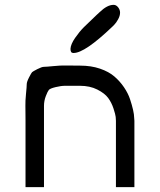

<svg xmlns="http://www.w3.org/2000/svg" viewBox="-20 -770 658 790"><path d="M283 -552H281Q270 -552 270 -569Q271 -588 289 -614Q307 -640 325 -658Q343 -676 377 -708Q386 -716 390 -720Q421 -750 447 -750H448Q458 -750 466 -740Q474 -730 474 -718Q474 -705 466 -690.5Q458 -676 450 -668L442 -660Q329 -552 283 -552ZM85 0V-273Q85 -317 84.5 -335.5Q84 -354 87 -384Q90 -414 90 -423.5Q90 -433 99.5 -451.5Q109 -470 112 -473Q115 -476 133.5 -485.5Q152 -495 160.5 -495Q169 -495 200 -498Q231 -501 247.5 -500.5Q264 -500 309 -500Q355 -500 391.5 -487.5Q428 -475 451 -455Q474 -435 490.5 -410.5Q507 -386 515 -362Q523 -338 527.5 -318Q532 -298 532 -286L533 -273V0H457V-273Q457 -279 456 -289Q455 -299 447 -323.5Q439 -348 425 -367Q411 -386 380.5 -401.5Q350 -417 309 -417Q265 -417 248 -417Q231 -417 208.5 -411.5Q186 -406 181 -400Q176 -394 168.5 -374.5Q161 -355 161 -334.5Q161 -314 161 -273V0Z"/></svg>

Font: Hermit Light
Style: Regular
Weight: 300
Designer: Pablo Caro
Version: Version 2.000;PS 002.000;hotconv 1.0.88;makeotf.lib2.5.64775